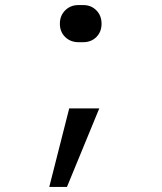

<svg xmlns="http://www.w3.org/2000/svg" viewBox="-20 -580 640 760"><path d="M291 -413Q259 -413 238 -433.5Q217 -454 217 -486Q217 -518 238 -539Q259 -560 291 -560H309Q341 -560 361.5 -539Q382 -518 382 -486Q382 -454 361.5 -433.5Q341 -413 309 -413ZM245 160H175L254 -151H373Z"/></svg>

Font: JetBrains Mono Semi Light
Style: Regular
Weight: 350
Monospace: yes
Designer: Philipp Nurullin, Konstantin Bulenkov
Foundry: JetBrains
Version: 2.002